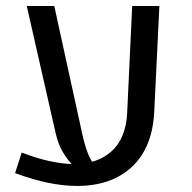

<svg xmlns="http://www.w3.org/2000/svg" viewBox="-20 -595 635 634"><path d="M234.4 19Q143.6 19 29.8 -23.4L51.8 -91.3Q100.6 -72.3 143.6 -63Q186.5 -53.7 223.1 -53.2Q302.7 -53.2 349.4 -96.4Q396 -139.6 399.9 -222.2L416.5 -575.2H506.3L489.3 -226.1Q483.4 -107.4 415.8 -44.2Q348.1 19 234.4 19ZM68.4 -575.2H159.2L252 -150.9Q260.3 -114.7 270 -89.4Q279.8 -64 296.9 -42L225.6 -43.5Q205.6 -63.5 189 -90.3Q172.4 -117.2 163.6 -155.8Z"/></svg>

Font: Heebo
Style: Regular
Weight: 400
Designer: Oded Ezer
Foundry: Ezer Type House
Version: Version 3.100